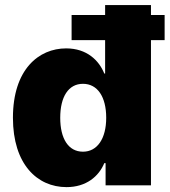

<svg xmlns="http://www.w3.org/2000/svg" viewBox="-20 -748 685 775"><path d="M248.5 7.3C328.1 7.3 378.9 -36.1 400.9 -89.4H406.2V0H589.4V-585.9H644.5V-687.5H589.4V-727.5H404.3V-687.5H269V-585.9H404.3V-451.2H400.9C379.9 -503.9 330.6 -552.7 247.1 -552.7C136.2 -552.7 32.2 -467.8 32.2 -272.5C32.2 -85.4 129.9 7.3 248.5 7.3ZM314.9 -135.7C255.9 -135.7 223.1 -188.5 223.1 -272.5C223.1 -356.9 255.9 -409.7 314.9 -409.7C373.5 -409.7 408.7 -357.4 408.7 -272.5C408.7 -189 373 -135.7 314.9 -135.7Z"/></svg>

Font: Raveo ExtraBold
Style: Regular
Weight: 800
Designer: Jakub Foglar, Rasmus Andersson (Inter)
Foundry: Jakubfoglar.com
Version: Version 1.100;Glyphs 3.2.3 (3260)